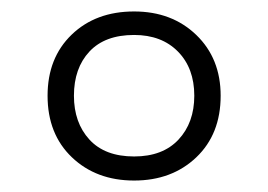

<svg xmlns="http://www.w3.org/2000/svg" viewBox="-20 -744 468 335"><path d="M214 -429Q148 -429 105.5 -469.5Q63 -510 63 -577Q63 -643 105 -683.5Q147 -724 214 -724Q280 -724 322.5 -683Q365 -642 365 -577Q365 -510 322.5 -469.5Q280 -429 214 -429ZM214 -471Q264 -471 291.5 -500.5Q319 -530 319 -577Q319 -625 290.5 -654Q262 -683 214 -683Q163 -683 136 -654Q109 -625 109 -577Q109 -530 136 -500.5Q163 -471 214 -471Z"/></svg>

Font: Noto Sans Lao Looped Light
Style: Regular
Weight: 300
Designer: Mark Frömberg, Ben Mitchell
Foundry: The Fontpad Ltd
Version: Version 1.002; ttfautohint (v1.8.4.7-5d5b)